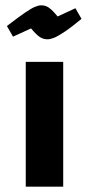

<svg xmlns="http://www.w3.org/2000/svg" viewBox="-20 -703 335 723"><path d="M77 0V-470H218V0ZM159 -555Q143 -555 130 -563.5Q117 -572 97 -596L29 -565L6 -605Q49 -638 73 -654.5Q97 -671 111 -677Q125 -683 135 -683Q146 -683 154.5 -679.5Q163 -676 173 -667Q183 -658 197 -641L264 -672L287 -632Q247 -599 222 -582.5Q197 -566 183 -560.5Q169 -555 159 -555Z"/></svg>

Font: Changa
Style: Bold
Weight: 700
Designer: Eduardo Rodriguez Tunni
Foundry: Eduardo Rodriguez Tunni
Version: Version 3.002; ttfautohint (v1.8.2)